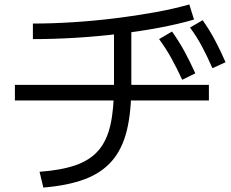

<svg xmlns="http://www.w3.org/2000/svg" viewBox="-20 -795 1040 864"><path d="M158 -22Q255 -29 320 -51.5Q385 -74 423 -118Q461 -162 477 -233Q493 -304 493 -409V-685H571V-409Q571 -290 550.5 -207Q530 -124 483.5 -70.5Q437 -17 361 11.5Q285 40 175 49ZM47 -343V-413H920V-343ZM128 -689Q214 -689 308.5 -695Q403 -701 496.5 -712.5Q590 -724 676 -739.5Q762 -755 832 -775L853 -707Q781 -686 695 -670Q609 -654 514 -642.5Q419 -631 321 -625Q223 -619 128 -619ZM800 -436Q774 -492 750 -535Q726 -578 696 -619L754 -653Q785 -610 810 -564Q835 -518 859 -465ZM936 -488Q911 -545 887.5 -588.5Q864 -632 835 -671L892 -704Q923 -660 947.5 -614Q972 -568 995 -515Z"/></svg>

Font: M PLUS 1
Style: Regular
Weight: 400
Designer: Coji Morishita
Foundry: UNDERFOREST DESIGN
Version: Version 1.001